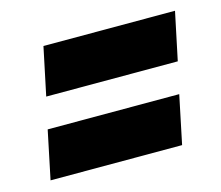

<svg xmlns="http://www.w3.org/2000/svg" viewBox="-58 -485 531 461"><g transform="rotate(-15 207.0 -254.0)"><path d="M58 -293 83 -412H410L385 -293ZM16 -96 41 -216H368L343 -96Z"/></g></svg>

Font: Saira Ultra Condensed Black
Style: Italic
Weight: 900
Width: 1
Italic angle: -12°
Designer: Hector Gatti with collaboration of the Omnibus-Type team
Foundry: Omnibus-Type
Version: Version 1.001; ttfautohint (v1.8)